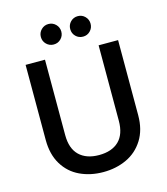

<svg xmlns="http://www.w3.org/2000/svg" viewBox="-128 -984 946 1089"><g transform="rotate(-15 345.0 -439.0)"><path d="M74.2 -253.9V-694.8H188V-252Q188 -172.9 229.5 -132.8Q271 -92.8 345.2 -92.8Q420.4 -92.8 461.7 -132.8Q502.9 -172.9 502.9 -252V-694.8H617.2V-253.9Q617.2 -168.9 580.1 -109.9Q543 -50.8 481 -22Q418.9 6.8 344.2 6.8Q269 6.8 207.5 -22Q146 -50.8 110.1 -109.9Q74.2 -168.9 74.2 -253.9ZM198.7 -825.2Q198.7 -850.1 216.3 -867.7Q233.9 -885.3 258.8 -885.3Q283.7 -885.3 301.3 -867.7Q318.8 -850.1 318.8 -825.2Q318.8 -800.3 301.5 -782.7Q284.2 -765.1 258.8 -765.1Q233.9 -765.1 216.3 -782.5Q198.7 -799.8 198.7 -825.2ZM371.1 -825.2Q371.1 -850.1 388.4 -867.7Q405.8 -885.3 431.2 -885.3Q456.1 -885.3 473.4 -867.7Q490.7 -850.1 490.7 -825.2Q490.7 -800.3 473.4 -782.7Q456.1 -765.1 431.2 -765.1Q405.8 -765.1 388.4 -782.5Q371.1 -799.8 371.1 -825.2Z"/></g></svg>

Font: Poppins Medium
Style: Regular
Weight: 500
Designer: Ninad Kale (Devanagari), Jonny Pinhorn (Latin)
Foundry: Indian Type Foundry
Version: 4.004